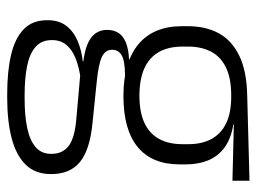

<svg xmlns="http://www.w3.org/2000/svg" viewBox="-112 -430 729 546"><g transform="rotate(90 253.0 -157.5)"><path d="M253.5 -143.5Q157.5 -143.5 106.2 -186.2Q55 -229 55 -310V-327Q55 -377 74.8 -414Q94.5 -451 138 -472.5Q181.5 -494 252 -495.5L494.5 -502V-453.5L334.5 -457.5V-456Q375 -449.5 400 -431Q425 -412.5 436.5 -384.5Q448 -356.5 448 -320.5V-303.5Q448 -225 398.8 -184.2Q349.5 -143.5 253.5 -143.5ZM250.5 137.5H261Q309 137.5 344 130.2Q379 123 398.5 106.5Q418 90 418 62.5V61Q418 29.5 395.5 12.2Q373 -5 319 -9.5L184 -21.5L205 -22Q172.5 -17.5 147.8 -8Q123 1.5 108.8 18Q94.5 34.5 94.5 59.5V60.5Q94.5 89.5 114 106.5Q133.5 123.5 168.5 130.5Q203.5 137.5 250.5 137.5ZM247 187Q183.5 187 136.5 176Q89.5 165 63.8 140.2Q38 115.5 38 73.5V71.5Q38 40 53.8 19.2Q69.5 -1.5 96.5 -13Q123.5 -24.5 155.5 -28L155 -29.5Q108.5 -35.5 87 -52.2Q65.5 -69 65.5 -97V-97.5Q65.5 -116 74.2 -129.5Q83 -143 101.5 -150.5Q120 -158 149.5 -159.5V-168.5L230 -147L192 -148Q152.5 -147.5 137.2 -138.2Q122 -129 122 -111.5V-111Q122 -92 142.5 -82.2Q163 -72.5 213.5 -67.5L331 -55.5Q407 -48 441.2 -19.8Q475.5 8.5 475.5 61V63Q475.5 107 449 134.2Q422.5 161.5 374 174.2Q325.5 187 260 187ZM253 -189Q298.5 -189 329 -202.8Q359.5 -216.5 375 -244Q390.5 -271.5 390.5 -311V-328.5Q390.5 -367.5 375.2 -394.8Q360 -422 330.2 -436Q300.5 -450 255.5 -450H252Q202.5 -450 171.8 -434.8Q141 -419.5 127 -392Q113 -364.5 113 -328V-311.5Q113 -271.5 128.5 -244.2Q144 -217 175 -203Q206 -189 253 -189Z"/></g></svg>

Font: Anek Telugu Light
Style: Regular
Weight: 300
Version: Version 1.003